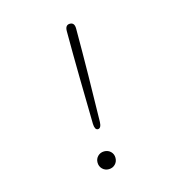

<svg xmlns="http://www.w3.org/2000/svg" viewBox="-102 -759 822 863"><g transform="rotate(-15 309.5 -327.5)"><path d="M299.5 10.5Q282 10.5 270 -1.5Q258 -13.5 258 -31.5Q258 -49 270 -60.8Q282 -72.5 299.5 -72.5Q317.5 -72.5 329.5 -60.8Q341.5 -49 341.5 -31.5Q341.5 -13.5 329.5 -1.5Q317.5 10.5 299.5 10.5ZM299 -176Q291.5 -176 287.5 -183.5Q283.5 -191 283 -205Q281 -313 279.2 -422Q277.5 -531 277.5 -638Q277.5 -652.5 283 -659.5Q288.5 -666.5 299 -666.5Q310 -666.5 315.5 -659.5Q321 -652.5 321 -638Q321 -530 319.5 -421.5Q318 -313 315.5 -205Q315 -191 310.8 -183.5Q306.5 -176 299 -176Z"/></g></svg>

Font: Sono ExtraLight
Style: Regular
Weight: 200
Designer: Tyler Finck
Foundry: Tyler Finck
Version: Version 2.112